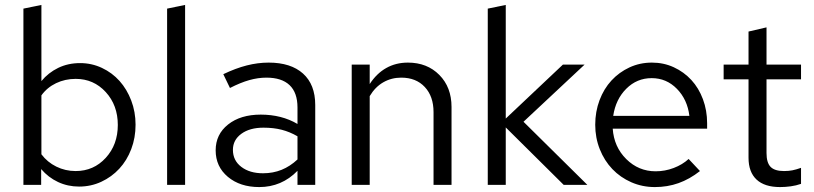

<svg xmlns="http://www.w3.org/2000/svg" viewBox="-20 -750 3302 779"><path d="M530 -244Q530 -191 512.5 -145Q495 -99 464 -65.5Q433 -32 391 -12.5Q349 7 301 7Q255 7 215.5 -11.5Q176 -30 147 -64V0H75V-715L148 -730V-421Q176 -455 216 -474.5Q256 -494 305 -494Q352 -494 393.5 -474.5Q435 -455 465 -421.5Q495 -388 512.5 -342Q530 -296 530 -244ZM287 -430Q244 -430 207.5 -412.5Q171 -395 148 -363V-124Q172 -92 208.5 -74Q245 -56 287 -56Q360 -56 409 -109.5Q458 -163 458 -243Q458 -323 409 -376.5Q360 -430 287 -430Z M731 -730V0H658V-715Z M1032 9Q954 9 904.5 -32.5Q855 -74 855 -140Q855 -205 905.5 -245Q956 -285 1038 -285Q1080 -285 1117.5 -275.5Q1155 -266 1187 -247V-314Q1187 -374 1155 -404.5Q1123 -435 1061 -435Q1027 -435 991.5 -425Q956 -415 913 -393L886 -449Q936 -473 981 -484.5Q1026 -496 1070 -496Q1160 -496 1209.5 -451.5Q1259 -407 1259 -324V0H1187V-57Q1155 -24 1116 -7.5Q1077 9 1032 9ZM925 -142Q925 -99 959 -73Q993 -47 1047 -47Q1088 -47 1122.5 -61Q1157 -75 1187 -103V-197Q1156 -215 1123 -223.5Q1090 -232 1049 -232Q993 -232 959 -207Q925 -182 925 -142Z M1407 0V-488H1480V-409Q1508 -452 1547 -474Q1586 -496 1635 -496Q1713 -496 1762.5 -446Q1812 -396 1812 -316V0H1739V-295Q1739 -359 1703.5 -397Q1668 -435 1608 -435Q1568 -435 1535 -416Q1502 -397 1480 -360V0Z M1959 0V-715L2032 -730V-269L2264 -488H2352L2104 -256L2363 0H2267L2032 -233V0Z M2820 -56Q2778 -23 2733 -7Q2688 9 2637 9Q2586 9 2541.5 -10.5Q2497 -30 2464.5 -64Q2432 -98 2413.5 -144.5Q2395 -191 2395 -244Q2395 -297 2412.5 -343.5Q2430 -390 2461 -423.5Q2492 -457 2534 -476.5Q2576 -496 2625 -496Q2673 -496 2714 -477Q2755 -458 2785 -425.5Q2815 -393 2832 -347.5Q2849 -302 2849 -250V-228H2466Q2471 -154 2521 -104.5Q2571 -55 2640 -55Q2678 -55 2713.5 -68.5Q2749 -82 2774 -105ZM2624 -433Q2564 -433 2521 -390Q2478 -347 2468 -280H2777Q2769 -346 2726.5 -389.5Q2684 -433 2624 -433Z M3017 -110V-428H2916V-488H3017V-622L3090 -639V-488H3230V-428H3090V-129Q3090 -90 3106.5 -73Q3123 -56 3161 -56Q3180 -56 3195 -59Q3210 -62 3230 -69V-4Q3210 3 3188 6Q3166 9 3145 9Q3082 9 3049.5 -21.5Q3017 -52 3017 -110Z"/></svg>

Font: Red Hat Text
Style: Regular
Weight: 400
Designer: Pentagram / MCKL
Foundry: Pentagram / MCKL
Version: Version 1.005; Red Hat Text